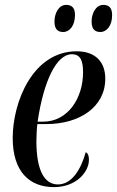

<svg xmlns="http://www.w3.org/2000/svg" viewBox="-20 -756 479 786"><path d="M391 -625C417 -625 439 -651 439 -694C439 -725 425 -736 403 -736C372 -736 355 -701 355 -668C355 -636 369 -625 391 -625ZM239 -625C265 -625 287 -651 287 -695C287 -725 273 -736 251 -736C220 -736 203 -701 203 -668C203 -636 217 -625 239 -625ZM201 10C293 10 344 -53 344 -101C344 -122 338 -130 331 -133C310 -58 272 -1 217 -1C162 -1 129 -58 129 -178C129 -198 131 -238 133 -248H169C306 -248 411 -318 411 -434C411 -504 369 -546 294 -546C114 -546 32 -338 32 -191C32 -55 99 10 201 10ZM157 -258H134C159 -427 212 -534 274 -534C306 -534 320 -513 320 -460C320 -353 257 -258 157 -258Z"/></svg>

Font: Noto Serif Display ExtraCondensed Medium
Style: Italic
Weight: 500
Width: 2
Italic angle: -12°
Designer: Monotype Design Team
Foundry: Monotype Imaging Inc.
Version: Version 2.009